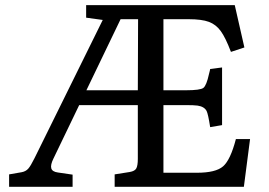

<svg xmlns="http://www.w3.org/2000/svg" viewBox="-20 -720 1037 740"><path d="M15.1 0V-47.9L63 -56.2Q79.1 -59.1 88.6 -69.6Q98.1 -80.1 112.8 -109.9L376 -643.1L312 -651.9V-700.2H884.8L921.9 -537.1L870.1 -520Q849.1 -575.2 830.8 -600.3Q812.5 -625.5 785.2 -635.7Q757.8 -646 707 -646H609.9V-372.1H696.8Q752 -372.1 763.9 -381.3Q775.9 -390.6 785.6 -435.1Q786.6 -439 787.1 -441.2Q787.6 -443.4 788.6 -447Q789.6 -450.7 790 -454.1L835.9 -460V-237.8L790 -230Q782.2 -280.3 776.4 -292Q767.6 -309.1 741.7 -313Q727.5 -314.9 696.8 -314.9H609.9V-54.2H738.8Q811.5 -54.2 839.8 -78.9Q868.2 -103.5 889.2 -184.1H943.8L919.9 0H421.9V-47.9L480 -57.1Q500 -60.5 505.6 -71.5Q511.2 -82.5 511.2 -107.9V-314.9H285.2L186 -108.9Q173.8 -84 177.7 -71Q181.6 -58.1 203.1 -55.2L259.8 -46.9V0ZM313 -372.1H511.2L512.2 -646H444.8Z"/></svg>

Font: Literata Book
Style: Regular
Weight: 400
Designer: Latin by Veronika Burian and Jose Scaglione. Greek by Irene Vlachou. Cyrillic by Vera Evstafieva
Foundry: TypeTogether
Version: Version 2.003;PS 002.003;hotconv 1.0.88;makeotf.lib2.5.64775